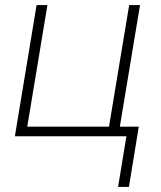

<svg xmlns="http://www.w3.org/2000/svg" viewBox="-20 -540 640 761"><path d="M448 201 481 0H39L125 -520H168L88 -38H412L492 -520H535L455 -38H530L491 201Z"/></svg>

Font: Iosevka SS04 XLt Ex Obl
Style: Regular
Weight: 200
Width: 7
Italic angle: -9°
Monospace: yes
Designer: Belleve Invis
Foundry: Belleve Invis
Version: Version 19.0.0; ttfautohint (v1.8.4)